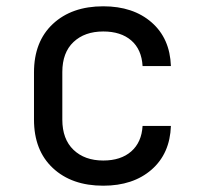

<svg xmlns="http://www.w3.org/2000/svg" viewBox="-20 -580 640 610"><path d="M308 10Q208 10 148 -46Q88 -102 88 -200V-350Q88 -448 148 -504Q208 -560 308 -560Q403 -560 461.5 -509Q520 -458 523 -370H433Q430 -423 397 -451.5Q364 -480 308 -480Q249 -480 213.5 -446.5Q178 -413 178 -351V-200Q178 -138 213.5 -104Q249 -70 308 -70Q364 -70 397 -99Q430 -128 433 -180H523Q520 -92 461.5 -41Q403 10 308 10Z"/></svg>

Font: JetBrainsMonoNL NFM
Style: Regular
Weight: 400
Monospace: yes
Designer: Philipp Nurullin, Konstantin Bulenkov
Foundry: JetBrains
Version: Version 2.304; ttfautohint (v1.8.4.7-5d5b);Nerd Fonts 3.3.0